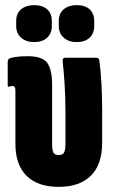

<svg xmlns="http://www.w3.org/2000/svg" viewBox="-20 -722 443 748"><path d="M209 6Q127 6 83.5 -37Q40 -80 40 -162V-368Q40 -378 37.5 -382.5Q35 -387 28 -387Q25 -387 22 -386Q19 -385 16 -384Q10 -383 10 -390V-481Q10 -493 21 -496Q36 -500 53 -501.5Q70 -503 89 -503Q145 -503 164 -477Q183 -451 183 -392V-161Q183 -138 188 -128Q193 -118 209 -118Q225 -118 230 -128.5Q235 -139 235 -163V-286Q235 -346 231.5 -397.5Q228 -449 224 -484Q223 -497 234 -497H355Q366 -497 367 -486Q372 -451 375 -400.5Q378 -350 378 -292V-166Q378 -81 334 -37.5Q290 6 209 6ZM113 -558Q82 -558 62.5 -575Q43 -592 43 -621V-639Q43 -670 62.5 -686Q82 -702 113 -702Q145 -702 163.5 -686Q182 -670 182 -639V-621Q182 -592 163.5 -575Q145 -558 113 -558ZM278 -558Q248 -558 228.5 -575Q209 -592 209 -621V-639Q209 -670 228.5 -686Q248 -702 278 -702Q311 -702 329 -686Q347 -670 347 -639V-621Q347 -592 329 -575Q311 -558 278 -558Z"/></svg>

Font: Sofia Sans Extra Condensed Black
Style: Regular
Weight: 900
Designer: Botio Nikoltchev, Ani Petrova
Foundry: lettersoup
Version: Version 4.101